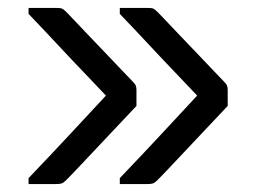

<svg xmlns="http://www.w3.org/2000/svg" viewBox="-20 -542 640 484"><path d="M282 -507V-522H353Q363 -522 367 -520Q371 -518 379 -510Q383 -506 399 -489Q415 -472 437 -449Q459 -426 481.5 -402.5Q504 -379 521 -361Q538 -343 544 -337Q551 -330 552.5 -325.5Q554 -321 554 -315V-275Q523 -242 487.5 -204.5Q452 -167 422 -135Q392 -103 377 -88Q370 -81 365 -79.5Q360 -78 351 -78H282V-93Q347 -161 391 -208.5Q435 -256 477 -301Q449 -331 421 -360Q393 -389 360 -424.5Q327 -460 282 -507ZM52 -507V-522H123Q133 -522 137 -520Q141 -518 149 -510Q153 -506 169 -489Q185 -472 207 -449Q229 -426 251.5 -402.5Q274 -379 291 -361Q308 -343 314 -337Q321 -330 322.5 -325.5Q324 -321 324 -315V-275Q293 -242 257.5 -204.5Q222 -167 192 -135Q162 -103 147 -88Q140 -81 135 -79.5Q130 -78 121 -78H52V-93Q117 -161 161 -208.5Q205 -256 247 -301Q219 -331 191 -360Q163 -389 130 -424.5Q97 -460 52 -507Z"/></svg>

Font: Recursive Mn Lnr St
Style: Regular
Weight: 400
Monospace: yes
Version: Version 1.079;hotconv 1.0.112;makeotfexe 2.5.65598; ttfautoh